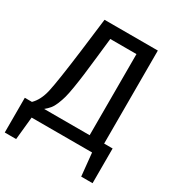

<svg xmlns="http://www.w3.org/2000/svg" viewBox="-205 -815 1012 1092"><g transform="rotate(30 300.5 -269.5)"><path d="M511.2 -78.1H566.9V149.9H492.2L477.1 0H80.1L64.9 149.9H-9.8V-78.1H37.1Q74.7 -114.7 90.1 -182.1Q105.5 -249.5 133.8 -469.2Q135.3 -481.9 136.2 -488.8L161.1 -689H511.2ZM416 -78.1V-610.8H244.1L230 -484.9Q221.2 -406.7 215.8 -363.3Q210.4 -319.8 202.6 -272Q194.8 -224.1 188 -199.2Q181.2 -174.3 170.7 -148.7Q160.2 -123 147.5 -107.7Q134.8 -92.3 117.2 -78.1Z"/></g></svg>

Font: FiraGO
Style: Regular
Weight: 400
Designer: bBox Type
Foundry: bBox Type GmbH
Version: Version 1.001;PS 001.001;hotconv 1.0.88;makeotf.lib2.5.64775